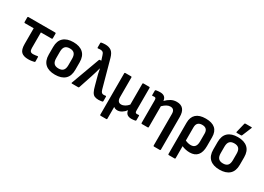

<svg xmlns="http://www.w3.org/2000/svg" viewBox="-11 -1581 3620 2632"><g transform="rotate(30 1799.0 -264.5)"><path d="M312 11Q238 11 202.5 -23Q167 -57 167 -147V-395H28Q16 -395 16 -407V-481Q16 -492 27 -492H452Q463 -492 463 -481V-407Q463 -395 452 -395H281V-149Q281 -113 293.5 -98Q306 -83 337 -83Q356 -83 373.5 -86Q391 -89 404 -91Q415 -93 415 -82L416 -13Q416 -3 406 -1Q390 3 366 7Q342 11 312 11Z M736 11Q635 11 580.5 -38.5Q526 -88 526 -187V-306Q526 -404 580.5 -453.5Q635 -503 736 -503Q836 -503 891 -453.5Q946 -404 946 -306V-187Q946 -88 891.5 -38.5Q837 11 736 11ZM736 -87Q785 -87 808.5 -113Q832 -139 832 -195V-296Q832 -352 808.5 -378Q785 -404 736 -404Q686 -404 662.5 -378Q639 -352 639 -296V-195Q639 -139 662.5 -113Q686 -87 736 -87Z M1425 11Q1385 11 1360.5 -1Q1336 -13 1319 -45Q1302 -77 1287 -137L1261 -233Q1252 -264 1244 -297.5Q1236 -331 1229 -371H1227Q1206 -293 1182 -220L1112 -9Q1109 0 1100 0H1001Q995 0 992.5 -4Q990 -8 993 -13L1158 -464Q1161 -473 1171 -473H1192L1168 -548Q1159 -578 1144.5 -588.5Q1130 -599 1108 -599Q1098 -599 1088.5 -598.5Q1079 -598 1069 -596Q1058 -594 1058 -606V-676Q1058 -686 1068 -688Q1082 -691 1098.5 -692.5Q1115 -694 1131 -694Q1187 -694 1224 -668Q1261 -642 1281 -571L1400 -138Q1409 -107 1421 -95.5Q1433 -84 1451 -84Q1459 -84 1466 -84.5Q1473 -85 1482 -87Q1494 -89 1494 -77V-8Q1494 2 1483 5Q1469 7 1453 9Q1437 11 1425 11Z M1561 185Q1550 185 1550 174V-481Q1550 -492 1561 -492H1653Q1664 -492 1664 -481V-173Q1664 -89 1726 -89Q1755 -89 1784.5 -106Q1814 -123 1837 -151V-481Q1837 -492 1848 -492H1940Q1951 -492 1951 -481V-131Q1951 -102 1957.5 -93Q1964 -84 1981 -84Q1988 -84 1994.5 -85Q2001 -86 2008 -86Q2017 -87 2017 -77V-8Q2017 2 2006 5Q1993 7 1977 9Q1961 11 1947 11Q1904 11 1879 -8Q1854 -27 1849 -68V-69Q1823 -34 1789 -13.5Q1755 7 1722 7Q1683 7 1662 -14V174Q1662 185 1651 185Z M2108 0Q2097 0 2097 -11V-364Q2097 -391 2091 -400Q2085 -409 2068 -409Q2062 -409 2055.5 -408Q2049 -407 2042 -406Q2032 -405 2032 -415V-484Q2032 -494 2044 -497Q2077 -503 2108 -503Q2198 -503 2205 -421Q2242 -459 2282.5 -481Q2323 -503 2373 -503Q2509 -503 2509 -343V174Q2509 185 2497 185H2406Q2395 185 2395 174V-325Q2395 -403 2329 -403Q2300 -403 2271.5 -387.5Q2243 -372 2211 -341V-11Q2211 0 2200 0Z M2640 185Q2629 185 2629 174V-321Q2629 -410 2680 -456.5Q2731 -503 2831 -503Q3032 -503 3032 -323V-182Q3032 -87 2990.5 -38Q2949 11 2868 11Q2837 11 2803.5 4Q2770 -3 2743 -16V174Q2743 185 2732 185ZM2743 -313V-105Q2788 -84 2831 -84Q2918 -84 2918 -191V-316Q2918 -404 2831 -404Q2789 -404 2766 -382Q2743 -360 2743 -313Z M3340 11Q3239 11 3184.5 -38.5Q3130 -88 3130 -187V-306Q3130 -404 3184.5 -453.5Q3239 -503 3340 -503Q3440 -503 3495 -453.5Q3550 -404 3550 -306V-187Q3550 -88 3495.5 -38.5Q3441 11 3340 11ZM3340 -87Q3389 -87 3412.5 -113Q3436 -139 3436 -195V-296Q3436 -352 3412.5 -378Q3389 -404 3340 -404Q3290 -404 3266.5 -378Q3243 -352 3243 -296V-195Q3243 -139 3266.5 -113Q3290 -87 3340 -87ZM3295 -545Q3284 -545 3286 -556L3322 -704Q3324 -714 3336 -714H3429Q3442 -714 3436 -701L3375 -553Q3371 -545 3362 -545Z"/></g></svg>

Font: Sofia Sans Semi Condensed
Style: Bold
Weight: 700
Designer: Botio Nikoltchev, Ani Petrova
Foundry: lettersoup
Version: Version 4.100; ttfautohint (v1.8.4.7-5d5b)